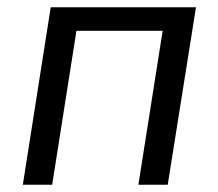

<svg xmlns="http://www.w3.org/2000/svg" viewBox="-20 -510 603 530"><path d="M43 0 120 -490H521L443 0H362L429 -425H191L124 0Z"/></svg>

Font: Nunito Sans 10pt SemiCondensed
Style: Italic
Weight: 400
Width: 4
Italic angle: -9°
Designer: Vernon Adams
Foundry: Vernon Adams
Version: Version 3.101;gftools[0.9.27]